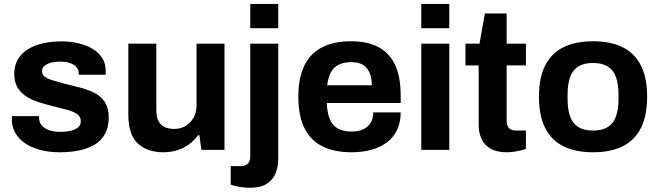

<svg xmlns="http://www.w3.org/2000/svg" viewBox="-20 -743 3267 952"><path d="M277.4 12Q222.3 12 178.4 0.2Q134.4 -11.7 103.1 -33.4Q71.8 -55 55.3 -85.1Q38.7 -115.1 38.7 -152.5Q38.7 -157.1 39.1 -161Q39.5 -164.9 39.7 -167.3H173.8Q173.6 -165.1 173.6 -162.9Q173.6 -160.7 173.6 -158.7Q174.6 -133.6 189.6 -118.1Q204.7 -102.6 229.1 -95.8Q253.6 -89 281.3 -89Q304.7 -89 327.3 -93.7Q350 -98.5 365.3 -110Q380.7 -121.5 380.7 -141.3Q380.7 -165.3 361.3 -178.2Q341.8 -191 310.2 -199.2Q278.6 -207.4 242.2 -216.6Q208.3 -224.9 174.4 -235.6Q140.4 -246.3 112.7 -263.4Q85 -280.5 67.8 -307.9Q50.7 -335.3 50.7 -376.7Q50.7 -418.5 68.7 -448.8Q86.7 -479.1 118.3 -498.8Q149.9 -518.5 192.3 -528.2Q234.7 -537.9 283.6 -537.9Q330.2 -537.9 370 -528.2Q409.8 -518.5 440.1 -500Q470.5 -481.5 487.4 -454.3Q504.3 -427 504.3 -392.6Q504.3 -386.5 503.9 -380Q503.5 -373.6 503.3 -372.3H370.4V-379.6Q370.4 -397.7 359.1 -410.3Q347.8 -423 327.4 -430.2Q307 -437.4 278.3 -437.4Q258.2 -437.4 241.5 -434.2Q224.8 -431 213.1 -424.8Q201.4 -418.7 194.8 -410.1Q188.3 -401.6 188.3 -390.1Q188.3 -372.7 202.5 -362.4Q216.7 -352.2 240.9 -344.9Q265.1 -337.7 293.8 -329.6Q330.3 -320.2 369.6 -310.6Q408.9 -301 442.9 -285.1Q476.9 -269.2 498 -239.6Q519.1 -210.1 519.1 -160.1Q519.1 -112.4 500.6 -79Q482.1 -45.7 449.2 -25.8Q416.3 -6 372.3 3Q328.3 12 277.4 12Z M790.2 12Q710.3 12 663.3 -31.8Q616.3 -75.6 616.3 -174.3V-526.4H755.1V-196.7Q755.1 -171.3 761.2 -153.8Q767.2 -136.3 778.7 -125.1Q790.3 -113.9 807.2 -108.8Q824.1 -103.7 844.8 -103.7Q876 -103.7 900.8 -118.7Q925.6 -133.7 940 -160.2Q954.4 -186.6 954.4 -219.6V-526.4H1093.1V0H978.7L968.7 -72.2H961.7Q943.4 -47.1 917.8 -28Q892.3 -9 860 1.5Q827.7 12 790.2 12Z M1220.9 -603.3V-723.4H1359.7V-603.3ZM1218.1 188.1Q1203.7 188.1 1186.2 186.1Q1168.7 184.1 1151.9 180.4Q1135.2 176.7 1123.9 172.4V80.8H1174.3Q1197.3 80.8 1209.1 68.2Q1220.9 55.7 1220.9 31.7V-526.4H1359.7V43.1Q1359.7 82.8 1346.5 115.8Q1333.4 148.7 1302.7 168.4Q1272 188.1 1218.1 188.1Z M1723.7 12Q1637.3 12 1578.4 -17.5Q1519.5 -47 1489.4 -108Q1459.3 -169 1459.3 -263.2Q1459.3 -357.8 1489.3 -418.4Q1519.3 -479 1577.5 -508.7Q1635.8 -538.4 1721.1 -538.4Q1801.3 -538.4 1856 -509.7Q1910.8 -481 1938.7 -421.6Q1966.7 -362.1 1966.7 -267.9V-232.3H1600.4Q1602 -186.2 1614.5 -154.3Q1626.9 -122.4 1653.5 -106.6Q1680.2 -90.7 1723.7 -90.7Q1747.5 -90.7 1767.2 -96.7Q1786.9 -102.7 1801.1 -114.8Q1815.3 -126.9 1823.1 -144.8Q1830.8 -162.7 1830.8 -185.7H1966.7Q1966.7 -136.4 1949.1 -99.2Q1931.5 -62 1899 -37.4Q1866.5 -12.9 1822 -0.4Q1777.5 12 1723.7 12ZM1602.2 -320.1H1823.6Q1823.6 -350.5 1816.4 -372.1Q1809.3 -393.7 1796.2 -407.9Q1783.1 -422.1 1764.7 -428.5Q1746.2 -434.9 1722.9 -434.9Q1685.2 -434.9 1659.7 -422.3Q1634.1 -409.8 1620.6 -384.4Q1607 -359 1602.2 -320.1Z M2068.9 -603.3V-723.4H2207.7V-603.3ZM2068.9 0V-526.4H2207.7V0Z M2493.4 12Q2443.3 12 2412.4 -6Q2381.4 -24 2367.4 -54.6Q2353.4 -85.2 2353.4 -122V-418.8H2288V-526.4H2357.5L2384.1 -676.3H2492.2V-526.4H2587.7V-418.8H2492.2V-145Q2492.2 -121.2 2503.2 -108.4Q2514.2 -95.6 2538.8 -95.6H2587.7V-4.4Q2576.4 -0.2 2560 3.5Q2543.5 7.2 2525.9 9.6Q2508.3 12 2493.4 12Z M2920.4 12Q2833.5 12 2773.7 -17.7Q2713.8 -47.4 2683.1 -108.5Q2652.3 -169.7 2652.3 -263.2Q2652.3 -357.8 2683.1 -418.4Q2713.8 -479 2773.7 -508.7Q2833.5 -538.4 2920.4 -538.4Q3008 -538.4 3067.6 -508.7Q3127.2 -479 3157.9 -418.4Q3188.7 -357.8 3188.7 -263.2Q3188.7 -169.7 3157.9 -108.5Q3127.2 -47.4 3067.6 -17.7Q3008 12 2920.4 12ZM2920.4 -95.6Q2965.6 -95.6 2993.4 -113Q3021.3 -130.4 3034 -165.2Q3046.8 -200 3046.8 -251.4V-274.8Q3046.8 -326.2 3034 -361.1Q3021.3 -396 2993.4 -413.4Q2965.6 -430.8 2920.4 -430.8Q2875.2 -430.8 2847.5 -413.4Q2819.7 -396 2807 -361.1Q2794.2 -326.2 2794.2 -274.8V-251.4Q2794.2 -200 2807 -165.2Q2819.7 -130.4 2847.5 -113Q2875.2 -95.6 2920.4 -95.6Z"/></svg>

Font: Archivo SemiBold
Style: Regular
Weight: 600
Designer: Hector Gatti
Foundry: Omnibus-Type
Version: Version 2.001